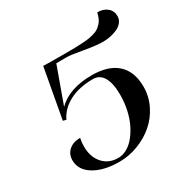

<svg xmlns="http://www.w3.org/2000/svg" viewBox="-195 -1024 1152 1193"><g transform="rotate(-30 381.5 -427.0)"><path d="M208.5 -743.2Q242.2 -741.7 365.2 -741.7Q407.2 -741.7 432.4 -742.2Q457.5 -742.7 488.5 -744.4Q519.5 -746.1 537.6 -749.3Q555.7 -752.4 576.7 -758.5Q597.7 -764.6 609.6 -773.4Q621.6 -782.2 633.8 -794.9Q646 -807.6 653.3 -824.7Q660.6 -841.8 666 -863.8Q709.5 -863.8 736.3 -841.1Q763.2 -818.4 763.2 -781.2Q763.2 -756.8 747.8 -737.5Q732.4 -718.3 708 -707.8Q683.6 -697.3 658 -692.1Q632.3 -687 607.4 -687Q560.1 -687 474.1 -702.1Q388.2 -717.3 363.3 -717.3H348.1Q309.1 -717.3 287.1 -716.8L193.8 -458.5Q279.3 -542.5 439.9 -542.5Q559.1 -542.5 621.6 -485.6Q684.1 -428.7 684.1 -319.8Q684.1 -250.5 653.3 -188.5Q622.6 -126.5 572.5 -83.5Q522.5 -40.5 456.8 -15.4Q391.1 9.8 322.8 9.8Q210 9.8 141.1 -32.5Q72.3 -74.7 72.3 -144Q72.3 -188 102.8 -214.8Q133.3 -241.7 183.6 -241.7Q177.2 -211.4 177.2 -183.1Q177.2 -107.4 218.5 -61Q259.8 -14.6 327.6 -14.6Q358.9 -14.6 389.4 -31.2Q419.9 -47.9 445.6 -78.9Q471.2 -109.9 491 -150.6Q510.7 -191.4 522 -242.9Q533.2 -294.4 533.2 -349.6Q533.2 -431.6 508.1 -474.9Q482.9 -518.1 435.1 -518.1Q334 -518.1 264.4 -481Q194.8 -443.8 166 -381.3L143.6 -387.2V-387.7Z"/></g></svg>

Font: QumpellkaNo12
Style: Regular
Weight: 500
Designer: gluk (gluksza@wp.pl)
Foundry: gluk (gluksza@wp.pl)
Version: Version 00.480